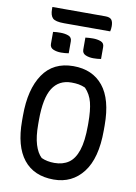

<svg xmlns="http://www.w3.org/2000/svg" viewBox="-113 -1142 876 1234"><g transform="rotate(10 325.0 -525.5)"><path d="M326 -720Q451 -720 520 -635Q589 -550 589 -380V-346Q589 -165 517.5 -72.5Q446 20 326 20Q197 20 129 -65.5Q61 -151 61 -317V-351Q61 -523 128 -621.5Q195 -720 326 -720ZM167 -313Q167 -232 183 -180.5Q199 -129 227 -103Q264 -86 312 -86Q367 -86 405 -112Q443 -138 463 -198Q483 -258 483 -360V-376Q483 -459 470 -510Q457 -561 422 -597Q399 -607 378.5 -610.5Q358 -614 332 -614Q250 -614 208.5 -549Q167 -484 167 -339ZM158 -914Q169 -916 182.5 -916.5Q196 -917 207 -917Q236 -917 258.5 -908.5Q281 -900 281 -874V-796Q269 -794 256 -793Q243 -792 231 -792Q203 -792 180.5 -801.5Q158 -811 158 -836ZM369 -914Q393 -917 418 -917Q447 -917 469.5 -908.5Q492 -900 492 -874V-796Q481 -794 467.5 -793Q454 -792 442 -792Q414 -792 391.5 -801.5Q369 -811 369 -836ZM126 -1071H472Q501 -1071 512 -1057.5Q523 -1044 523 -1015Q523 -1006 522 -997.5Q521 -989 519 -981H218Q161 -981 143.5 -998.5Q126 -1016 126 -1056Z"/></g></svg>

Font: Recursive Sn Csl St Med
Style: Regular
Weight: 500
Version: Version 1.079;hotconv 1.0.112;makeotfexe 2.5.65598; ttfautoh